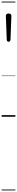

<svg xmlns="http://www.w3.org/2000/svg" viewBox="-20 -1435 209 2360"><path d="M86 -922Q75 -922 69.5 -928.5Q64 -935 63 -945L52 -1239Q51 -1251 59.5 -1260Q68 -1269 86 -1269Q104 -1269 112.5 -1260Q121 -1251 120 -1239L109 -947Q108 -937 102.5 -929.5Q97 -922 86 -922ZM0 895H169V905H0ZM0 -20H169V0H0ZM0 -505H169V-500H0ZM0 -1415H169V-1405H0Z"/></svg>

Font: Playwrite BE WAL Guides
Style: Regular
Weight: 400
Designer: Veronika Burian, José Scaglione
Foundry: TypeTogether
Version: Version 1.003